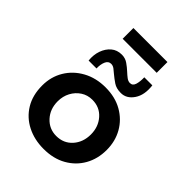

<svg xmlns="http://www.w3.org/2000/svg" viewBox="-221 -875 997 997"><g transform="rotate(45 278.0 -376.0)"><path d="M41 -217Q41 -281 71.5 -332Q102 -383 156.5 -413Q211 -443 281 -443Q352 -443 404.5 -413Q457 -383 486 -332Q515 -281 515 -217Q515 -152 486 -100.5Q457 -49 404 -19Q351 11 279 11Q211 11 157 -16.5Q103 -44 72 -95Q41 -146 41 -217ZM156 -216Q156 -159 191 -121Q226 -83 278 -83Q332 -83 366 -121Q400 -159 400 -216Q400 -272 366 -310.5Q332 -349 278 -349Q243 -349 215.5 -331Q188 -313 172 -283Q156 -253 156 -216ZM357 -478Q324 -478 302.5 -492.5Q281 -507 262 -523Q251 -533 239.5 -541.5Q228 -550 215 -550Q195 -550 186 -529Q177 -508 178 -479H120Q116 -518 127.5 -550.5Q139 -583 162.5 -603Q186 -623 221 -623Q246 -623 266 -609Q286 -595 302 -580Q316 -567 328.5 -557.5Q341 -548 354 -548Q374 -548 380.5 -570Q387 -592 386 -622H445Q453 -558 426 -518Q399 -478 357 -478ZM165 -763H415V-684H165Z"/></g></svg>

Font: Reem Kufi Medium
Style: Regular
Weight: 500
Designer: Khaled Hosny
Version: Version 1.001